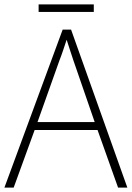

<svg xmlns="http://www.w3.org/2000/svg" viewBox="-20 -850 597 870"><path d="M515 0 422 -261H137L42 0H0L264 -716H302L557 0ZM409 -297 312 -578Q307 -594 298.5 -619Q290 -644 282 -670Q274 -646 266 -622Q258 -598 250 -578L150 -297ZM405 -830V-796H155V-830Z"/></svg>

Font: Noto Sans Disp ExtLt
Style: Regular
Weight: 200
Designer: Monotype Design Team
Foundry: Monotype Imaging Inc.
Version: Version 2.000;GOOG;noto-source:20170915:90ef993387c0